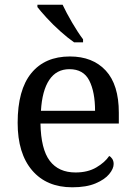

<svg xmlns="http://www.w3.org/2000/svg" viewBox="-20 -786 575 816"><path d="M287 10Q178 10 116.5 -62Q55 -134 55 -264Q55 -404 113 -475Q171 -546 277 -546Q374 -546 429.5 -486Q485 -426 485 -307V-261H152Q154 -152 191.5 -102.5Q229 -53 301 -53Q353 -53 389.5 -74.5Q426 -96 444 -123Q451 -120 457 -111Q463 -102 463 -89Q463 -69 444 -46Q425 -23 386 -6.5Q347 10 287 10ZM384 -315Q384 -395 359.5 -443.5Q335 -492 275 -492Q220 -492 189.5 -446.5Q159 -401 154 -315ZM295 -606Q269 -624 237 -652.5Q205 -681 178.5 -710Q152 -739 139 -756V-766H246Q262 -732 286.5 -690Q311 -648 333 -619V-606Z"/></svg>

Font: NotoSerif-Regular
Style: Regular
Weight: 400
Designer: Monotype Design Team
Foundry: Monotype Imaging Inc.
Version: Version 2.007; ttfautohint (v1.8) -l 8 -r 50 -G 200 -x 14 -D